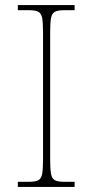

<svg xmlns="http://www.w3.org/2000/svg" viewBox="-20 -734 365 754"><path d="M50 0V-20H93Q118 -20 130 -26Q142 -32 145.5 -51Q149 -70 149 -108V-606Q149 -645 145.5 -663.5Q142 -682 130 -688Q118 -694 93 -694H50V-714H273V-694H233Q208 -694 196 -688Q184 -682 180.5 -663.5Q177 -645 177 -606V-108Q177 -70 180.5 -51Q184 -32 196 -26Q208 -20 233 -20H273V0Z"/></svg>

Font: Noto Serif Tibetan Thin
Style: Regular
Weight: 250
Version: Version 2.103